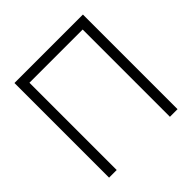

<svg xmlns="http://www.w3.org/2000/svg" viewBox="-186 -877 1033 1033"><g transform="rotate(-45 330.5 -360.0)"><path d="M70 0V-720H591V0H533V-664H128V0Z"/></g></svg>

Font: Vela Sans Light
Style: Regular
Weight: 300
Designer: Principal design: Mikhail Sharanda - project Manrope.
Design modification: Ravid Balaliev
Foundry: Mikhail Sharanda
Version: Version 1.001